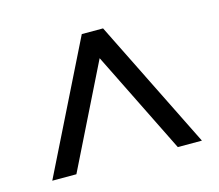

<svg xmlns="http://www.w3.org/2000/svg" viewBox="-64 -741 596 523"><g transform="rotate(-15 234.5 -479.5)"><path d="M446 -297 265 -662H205L24 -297H92L235 -586L378 -297Z"/></g></svg>

Font: XITS Math
Style: Regular
Weight: 400
Designer: MicroPress Inc., with final additions and corrections provided by Coen Hoffman, Elsevier (retired)
Version: Version 1.108